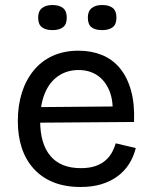

<svg xmlns="http://www.w3.org/2000/svg" viewBox="-20 -732 604 765"><path d="M301 13Q240 13 193.5 -5.5Q147 -24 115 -59Q83 -94 67 -142Q51 -190 51 -250Q51 -311 67 -362Q83 -413 114 -451Q145 -489 190 -509.5Q235 -530 293 -530Q344 -530 386 -513Q428 -496 457.5 -460.5Q487 -425 502 -371.5Q517 -318 514 -246L108 -243V-305L459 -308L428 -266Q433 -329 416 -370Q399 -411 367.5 -432Q336 -453 293 -453Q247 -453 212 -429Q177 -405 158.5 -360Q140 -315 140 -251Q140 -159 181 -110.5Q222 -62 302 -62Q334 -62 357.5 -69.5Q381 -77 397.5 -90.5Q414 -104 424.5 -122Q435 -140 441 -161L521 -142Q512 -106 493.5 -77.5Q475 -49 447.5 -29Q420 -9 384 2Q348 13 301 13ZM387 -612Q359 -612 344.5 -623.5Q330 -635 330 -662Q330 -687 345 -699.5Q360 -712 387 -712Q415 -712 429.5 -700Q444 -688 444 -662Q444 -635 429 -623.5Q414 -612 387 -612ZM189 -612Q162 -612 147 -623.5Q132 -635 132 -662Q132 -687 147 -699.5Q162 -712 189 -712Q216 -712 231 -700Q246 -688 246 -662Q246 -635 231 -623.5Q216 -612 189 -612Z"/></svg>

Font: Bricolage Grotesque
Style: Regular
Weight: 400
Designer: Mathieu Triay
Foundry: Atelier Triay
Version: Version 1.001;gftools[0.9.33.dev8+g029e19f]